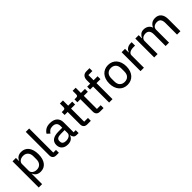

<svg xmlns="http://www.w3.org/2000/svg" viewBox="261 -2130 3721 3721"><g transform="rotate(-45 2121.0 -270.0)"><path d="M82 -518H175V-433H179Q197 -481 235.5 -505.5Q274 -530 328 -530Q377 -530 415.5 -511.5Q454 -493 481 -457.5Q508 -422 522 -372Q536 -322 536 -259Q536 -196 522 -146Q508 -96 481 -60.5Q454 -25 415.5 -6.5Q377 12 328 12Q274 12 235.5 -12.5Q197 -37 179 -85H175V200H82ZM301 -69Q364 -69 400.5 -109Q437 -149 437 -215V-303Q437 -369 400.5 -409Q364 -449 301 -449Q275 -449 252 -442Q229 -435 212 -422Q195 -409 185 -392Q175 -375 175 -354V-164Q175 -143 185 -126Q195 -109 212 -96Q229 -83 252 -76Q275 -69 301 -69Z M764 0Q716 0 691.5 -26Q667 -52 667 -95V-740H760V-79H834V0Z M1322 0Q1279 0 1257.5 -24Q1236 -48 1231 -86H1226Q1210 -38 1171 -13Q1132 12 1076 12Q995 12 950 -29.5Q905 -71 905 -143Q905 -218 959.5 -257.5Q1014 -297 1126 -297H1224V-344Q1224 -396 1196 -424Q1168 -452 1109 -452Q1063 -452 1032.5 -431.5Q1002 -411 982 -378L926 -429Q949 -471 995.5 -500.5Q1042 -530 1114 -530Q1211 -530 1264 -483.5Q1317 -437 1317 -352V-79H1375V0ZM1097 -63Q1152 -63 1188 -88Q1224 -113 1224 -152V-232H1125Q1061 -232 1031.5 -213Q1002 -194 1002 -158V-138Q1002 -102 1027.5 -82.5Q1053 -63 1097 -63Z M1612 0Q1564 0 1539 -26.5Q1514 -53 1514 -98V-439H1431V-518H1477Q1503 -518 1513 -529Q1523 -540 1523 -566V-661H1607V-518H1718V-439H1607V-79H1710V0Z M1961 0Q1913 0 1888 -26.5Q1863 -53 1863 -98V-439H1780V-518H1826Q1852 -518 1862 -529Q1872 -540 1872 -566V-661H1956V-518H2067V-439H1956V-79H2059V0Z M2211 -439H2128V-518H2211V-614Q2211 -671 2241 -705.5Q2271 -740 2332 -740H2413V-661H2304V-518H2413V-439H2304V0H2211Z M2709 12Q2656 12 2612.5 -7Q2569 -26 2538 -61.5Q2507 -97 2490 -147Q2473 -197 2473 -259Q2473 -321 2490 -371Q2507 -421 2538 -456.5Q2569 -492 2612.5 -511Q2656 -530 2709 -530Q2762 -530 2805.5 -511Q2849 -492 2880 -456.5Q2911 -421 2928 -371Q2945 -321 2945 -259Q2945 -197 2928 -147Q2911 -97 2880 -61.5Q2849 -26 2805.5 -7Q2762 12 2709 12ZM2709 -68Q2770 -68 2808 -106Q2846 -144 2846 -220V-298Q2846 -374 2808 -412Q2770 -450 2709 -450Q2648 -450 2610 -412Q2572 -374 2572 -298V-220Q2572 -144 2610 -106Q2648 -68 2709 -68Z M3072 0V-518H3165V-419H3170Q3176 -438 3188 -456Q3200 -474 3218 -487.5Q3236 -501 3260.5 -509.5Q3285 -518 3316 -518H3347V-425H3301Q3236 -425 3200.5 -401.5Q3165 -378 3165 -340V0Z M3447 0V-518H3540V-433H3545Q3562 -473 3596.5 -501.5Q3631 -530 3683 -530Q3735 -530 3777.5 -505Q3820 -480 3840 -425H3842Q3856 -467 3895.5 -498.5Q3935 -530 4000 -530Q4078 -530 4122 -478Q4166 -426 4166 -331V0H4073V-317Q4073 -383 4047.5 -416Q4022 -449 3968 -449Q3945 -449 3924.5 -443Q3904 -437 3888 -425.5Q3872 -414 3862.5 -396.5Q3853 -379 3853 -355V0H3760V-317Q3760 -449 3656 -449Q3634 -449 3613 -443Q3592 -437 3576 -425.5Q3560 -414 3550 -396.5Q3540 -379 3540 -355V0Z"/></g></svg>

Font: IBM Plex Sans Devanagari Text
Style: Regular
Weight: 450
Designer: Mike Abbink, Paul van der Laan, Pieter van Rosmalen, Erin McLaughlin
Foundry: Bold Monday
Version: Version 1.1